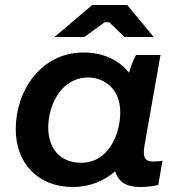

<svg xmlns="http://www.w3.org/2000/svg" viewBox="-20 -740 724 768"><path d="M540 8C566 8 591 5 613 0L630 -97C618 -95 606 -94 593 -94C557 -94 550 -113 559 -164L622 -520H524C513 -500 503 -474 496 -449C457 -499 394 -530 314 -530C144 -530 43 -377 43 -224C43 -86 132 8 272 8C337 8 395 -15 441 -55C452 -14 484 8 540 8ZM334 -430C381 -430 461 -399 461 -290C461 -205 415 -89 305 -89C223 -89 173 -143 173 -230C173 -318 223 -430 334 -430ZM595 -592 489 -720H349L198 -592H317L399 -651H417L478 -592Z"/></svg>

Font: Fixel Display SemiBold
Style: Italic
Weight: 600
Italic angle: -10°
Designer: AlfaBravo + MacPaw
Foundry: Kyrylo Tkachov, Marchela Mozhyna, Serhii Makarenko, Maria Weinstein, Zakhar Kryvoshyya
Version: Version 1.210;Glyphs 3.2 (3217)